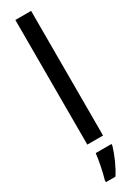

<svg xmlns="http://www.w3.org/2000/svg" viewBox="-258 -776 735 1014"><g transform="rotate(-30 109.5 -269.5)"><path d="M158 0V-760H62V0ZM174 71V61H78C74 101 59 174 48 209V221H106C133 180 159 121 174 71Z"/></g></svg>

Font: Noto Sans Myanmar ExtraCondensed Medium
Style: Regular
Weight: 500
Width: 2
Designer: Monotype Design Team
Foundry: Monotype Imaging Inc.
Version: Version 2.107